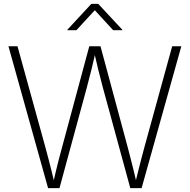

<svg xmlns="http://www.w3.org/2000/svg" viewBox="-20 -965 974 985"><path d="M226.6 0 23.4 -727.5H69.8L213.4 -207.5Q221.7 -177.2 229.5 -147Q237.3 -116.7 244.9 -86.2Q252.4 -55.7 259.8 -24.4H252.4Q259.3 -55.7 266.6 -86.2Q273.9 -116.7 281.7 -147Q289.6 -177.2 297.9 -207.5L438 -727.5H495.6L635.7 -207.5Q643.6 -177.2 651.4 -147Q659.2 -116.7 666.7 -86.2Q674.3 -55.7 681.2 -24.4H673.3Q681.2 -55.7 688.7 -86.2Q696.3 -116.7 704.1 -147Q711.9 -177.2 720.2 -207.5L863.3 -727.5H910.2L706.5 0H648.4L508.3 -513.7Q496.1 -559.1 484.4 -606.2Q472.7 -653.3 461.4 -704.1H471.7Q460.4 -654.3 449 -607.4Q437.5 -560.5 424.8 -513.7L285.2 0ZM372.1 -810.1H325.7V-812.5L448.7 -945.3H483.9L607.4 -812.5V-810.1H560.5L466.3 -912.6Z"/></svg>

Font: Inter 20pt ExtraLight
Style: Regular
Weight: 250
Version: Version 4.001;git-66647c0bb